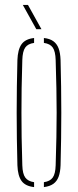

<svg xmlns="http://www.w3.org/2000/svg" viewBox="-20 -759 318 783"><path d="M51 -85Q49.5 -138.5 48.8 -192.2Q48 -246 48 -299.5Q48 -353 48.8 -406.8Q49.5 -460.5 51 -514Q52.5 -557 67.8 -578.5Q83 -600 119 -604V-584Q93.5 -580.5 82.8 -565Q72 -549.5 71 -514Q69 -450.5 68.2 -399Q67.5 -347.5 67.5 -299.5Q67.5 -251.5 68.2 -200Q69 -148.5 71 -85Q72 -50 83.2 -34.8Q94.5 -19.5 119 -16V4Q83 0 67.8 -21.2Q52.5 -42.5 51 -85ZM159 4V-16Q184 -19.5 195 -34.8Q206 -50 207 -85Q209 -148.5 210 -200Q211 -251.5 211 -299.5Q211 -347.5 210 -399Q209 -450.5 207 -514Q206 -549.5 195.2 -565Q184.5 -580.5 159 -584V-604Q183 -601.5 197.5 -591Q212 -580.5 219 -561.8Q226 -543 227 -514Q228.5 -460.5 229.2 -406.8Q230 -353 230 -299.5Q230 -246 229.2 -192.2Q228.5 -138.5 227 -85Q226 -57 219 -38.2Q212 -19.5 197.5 -9.2Q183 1 159 4ZM128 -640 73 -739H94L149 -640Z"/></svg>

Font: Big Shoulders Stencil Display SC Thin
Style: Regular
Weight: 100
Designer: Patric King
Foundry: XO Type Co
Version: Version 2.001